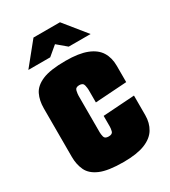

<svg xmlns="http://www.w3.org/2000/svg" viewBox="-159 -706 700 791"><g transform="rotate(-30 191.0 -310.0)"><path d="M194 5Q121 5 83.5 -11Q46 -27 32.5 -55.5Q19 -84 19 -120V-351Q19 -388 32.5 -416Q46 -444 83.5 -460Q121 -476 194 -476Q257 -476 295 -461Q333 -446 350 -418.5Q367 -391 367 -353V-275L217 -265V-325Q217 -333 214 -347Q211 -361 193 -361Q175 -361 172 -347Q169 -333 169 -325V-150Q169 -141 172 -129Q175 -117 193 -117Q211 -117 214 -129Q217 -141 217 -150V-201L367 -211V-118Q367 -81 350 -53Q333 -25 295 -10Q257 5 194 5ZM43 -520 128 -625H254L339 -520H235L191 -557L147 -520Z"/></g></svg>

Font: Smooch Sans Thin Black
Style: Regular
Weight: 900
Version: Version 1.010